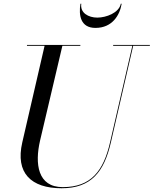

<svg xmlns="http://www.w3.org/2000/svg" viewBox="-20 -990 820 1025"><path d="M414 -970H409.5C399.5 -909 409.5 -841 489.5 -841C579.5 -841 619.5 -909 629.5 -970H625C615 -921 546.5 -896 499.5 -896C452.5 -896 406.5 -921 414 -970ZM124 -750V-745.5H218L99 -230C61 -66 146 15 309 15C467 15 536 -73 572 -230L691 -745.5H780V-750H584V-745.5H686.5L567.5 -230C532.5 -77.5 466 9 315 9C181 9 165 -115 194 -240L313 -745.5H409V-750Z"/></svg>

Font: Bodoni* 36pt
Style: Italic
Weight: 400
Italic angle: -13°
Version: Version 2.3